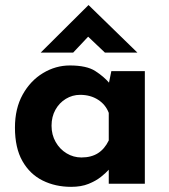

<svg xmlns="http://www.w3.org/2000/svg" viewBox="-20 -713 654 745"><path d="M256 12Q195 12 145.5 -12.5Q96 -37 67 -88Q38 -139 38 -218Q38 -292 68 -346Q98 -400 147 -429.5Q196 -459 251 -459Q316 -459 349.5 -437.5Q383 -416 405 -390L399 -373L412 -437H542V0H402V-95L413 -65Q411 -65 401 -53.5Q391 -42 371.5 -26.5Q352 -11 323.5 0.5Q295 12 256 12ZM296 -102Q334 -102 360 -118.5Q386 -135 402 -168V-275Q390 -307 360.5 -326Q331 -345 291 -345Q261 -345 235.5 -329.5Q210 -314 195 -287Q180 -260 180 -225Q180 -190 196 -162Q212 -134 238.5 -118Q265 -102 296 -102ZM387 -509 309 -583 343 -593 264 -509H138L323 -693H324L513 -509Z"/></svg>

Font: Reem Kufi Fun
Style: Regular
Weight: 400
Designer: Khaled Hosny
Version: Version 1.005